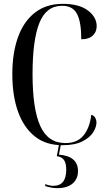

<svg xmlns="http://www.w3.org/2000/svg" viewBox="-20 -744 553 997"><path d="M304 10Q218 10 160.5 -36Q103 -82 73.5 -164.5Q44 -247 44 -359Q44 -469 73.5 -551Q103 -633 161.5 -678.5Q220 -724 306 -724Q391 -724 436.5 -689.5Q482 -655 482 -608Q482 -578 461.5 -559Q441 -540 402 -540Q402 -631 379.5 -672.5Q357 -714 303 -714Q220 -714 184.5 -625Q149 -536 149 -359Q149 -179 189 -90Q229 -1 320 -1Q381 -1 413.5 -40.5Q446 -80 454 -148Q470 -143 475.5 -130.5Q481 -118 481 -109Q481 -84 463.5 -56.5Q446 -29 407 -9.5Q368 10 304 10ZM278 233Q246 233 215 222V212Q238 221 257 221Q324 221 324 137Q324 103 312 86.5Q300 70 275 67L288 -3H298L286 59Q385 67 385 144Q385 185 357 209Q329 233 278 233Z"/></svg>

Font: Noto Serif Display ExtraCondensed Medium
Style: Regular
Weight: 500
Width: 2
Designer: Monotype Design Team
Foundry: Monotype Imaging Inc.
Version: Version 2.009